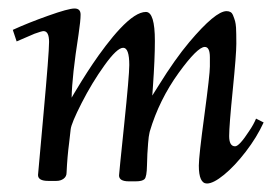

<svg xmlns="http://www.w3.org/2000/svg" viewBox="-20 -424 648 450"><path d="M82 -351.1Q77.9 -351.1 61 -345L19 -326.9L10 -354Q45.7 -370.4 93 -387.2Q140.4 -404.1 154.7 -404.1Q168.9 -404.1 168.9 -389.8Q168.9 -375.5 164.1 -343.3Q148.7 -245.1 147.9 -195.1Q150.4 -199.2 154.5 -206.4Q158.7 -213.6 171.6 -234.5Q184.6 -255.4 197.4 -274.4Q210.2 -293.5 227.8 -316.7Q245.4 -339.8 261 -356.4Q298.1 -396 322 -396Q343 -396 343 -327.9Q343 -285.6 338.4 -220.7L336.9 -200Q342.5 -209 352.1 -224.1Q390.1 -285.4 423.6 -325.2Q484.9 -397.9 511 -397.9Q522.2 -397.9 525.9 -388.9Q529.5 -379.9 531 -374.3Q532.5 -368.7 533.2 -359.4Q533.9 -346.7 533.9 -321.5Q533.9 -296.4 525.5 -212.9Q517.1 -129.4 517.1 -105.2Q517.1 -81.1 531 -81.1Q540.8 -81.1 564 -116.9Q574.7 -132.6 580.1 -146L597.9 -137Q582 -102.3 556 -68.5Q530 -34.7 505 -14.3Q480 6.1 465.1 6.1Q446 6.1 446 -35.9Q446 -57.6 459 -153.7Q471.9 -249.8 471.9 -268.1V-289.6Q471.9 -314 460 -314Q442.9 -314 398.9 -253.4Q353 -189.9 331.1 -116Q331.1 -115.7 330.2 -111.9Q329.3 -108.2 328.6 -103Q327.9 -97.9 327.1 -88.1Q325 -63.7 324.5 -36.5Q324 -9.3 318.7 -4.2Q313.5 1 298.1 1H282Q259 1 259 -12.9Q259 -16.6 271 -131.8Q283 -247.1 283 -271.7Q283 -312 268.7 -312Q254.4 -312 225 -271.1Q195.6 -230.2 171.3 -182.5Q147 -134.8 145.6 -120.6Q144.3 -106.4 142.1 -89.8Q137.7 -56.6 136 -19Q136 -10.3 129 -5.1Q122.1 0 112.1 0H93Q69.1 0 69.1 -13.9Q69.1 -14.6 82 -157.3Q95 -300 95 -325.6Q95 -351.1 82 -351.1Z"/></svg>

Font: Linden Hill
Style: Italic
Weight: 400
Italic angle: -5.60001°
Version: Version 1.201